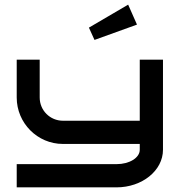

<svg xmlns="http://www.w3.org/2000/svg" viewBox="-20 -807 789 827"><path d="M682 -550H582V-287H251C196 -287 151 -331 151 -387V-550H52V-387C52 -277 141 -187 251 -187H582V-162C582 -127 537 -100 482 -100H52V0H482C592 0 682 -72 682 -162ZM532 -787 363 -688 387 -635 570 -701Z"/></svg>

Font: Bruno Ace SC
Style: Regular
Weight: 400
Designer: Astigmatic (AOETI)
Foundry: Astigmatic (AOETI)
Version: Version 1.000